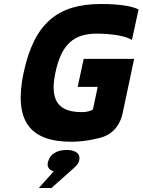

<svg xmlns="http://www.w3.org/2000/svg" viewBox="-20 -699 712 959"><path d="M639 -499 672 -652C638 -669 574 -679 484 -679C269 -679 151 -584 98 -336C47 -94 130 9 337 9C415 9 487 -12 497 -16C547 -34 580 -77 592 -131L650 -405H398L368 -265H468L444 -152C434 -146 417 -139 389 -139C275 -139 226 -193 257 -337C287 -481 352 -531 463 -531C548 -531 613 -517 639 -499ZM174 240H237L336 152C359 132 371 120 374 107L375 105C384 72 362 50 313 50C263 50 230 72 221 106L220 108C213 132 223 149 248 157Z"/></svg>

Font: LT Wave Mono Black
Style: Italic
Weight: 900
Designer: Daniel Lyons
Version: Version 2.5 (Glyphs App)